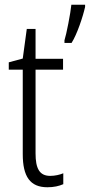

<svg xmlns="http://www.w3.org/2000/svg" viewBox="-20 -780 379 810"><path d="M339 -751V-760H281C278 -726 260 -634 252 -610V-599H282C305 -635 330 -710 339 -751ZM192 -38C146 -38 130 -70 130 -133V-486H246V-532H130V-658H93L76 -533L17 -517V-486H76V-130C76 -35 107 10 180 10C207 10 229 5 247 -3V-49C233 -43 212 -38 192 -38Z"/></svg>

Font: Noto Sans Myanmar Condensed Light
Style: Regular
Weight: 300
Width: 3
Designer: Monotype Design Team
Foundry: Monotype Imaging Inc.
Version: Version 2.107